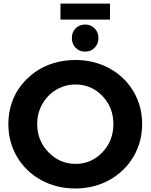

<svg xmlns="http://www.w3.org/2000/svg" viewBox="-20 -1048 846 1079"><path d="M319.8 -1027.8H598.1V-938H319.8ZM458 -910.2Q490.2 -910.2 511.7 -888.7Q533.2 -867.2 533.2 -834Q533.2 -801.3 511.7 -779.5Q490.2 -757.8 458 -757.8Q426.3 -757.8 405 -779.5Q383.8 -801.3 383.8 -834Q383.8 -867.2 405 -888.7Q426.3 -910.2 458 -910.2ZM402.8 -710.9Q508.3 -710.9 594.5 -664.1Q680.7 -617.2 729.7 -534.7Q778.8 -452.1 778.8 -351.1Q778.8 -250 729.7 -167Q680.7 -84 594.5 -36.4Q508.3 11.2 402.8 11.2Q297.4 11.2 211.2 -36.1Q125 -83.5 75.9 -166.5Q26.9 -249.5 26.9 -351.1Q26.9 -412.1 45.2 -467.5Q63.5 -522.9 97.7 -566.9Q131.8 -610.8 178 -643.3Q224.1 -675.8 281.7 -693.4Q339.4 -710.9 402.8 -710.9ZM404.8 -573.2Q346.2 -573.2 296.6 -543.9Q247.1 -514.6 218 -463.6Q189 -412.6 189 -351.1Q189 -257.3 252.7 -192.1Q316.4 -127 404.8 -127Q493.2 -127 555.2 -191.9Q617.2 -256.8 617.2 -351.1Q617.2 -444.3 555.2 -508.8Q493.2 -573.2 404.8 -573.2Z"/></svg>

Font: Montserrat arm SemiBold
Style: Regular
Weight: 600
Designer: Julieta Ulanovsky
Foundry: Julieta Ulanovsky
Version: Version 6.000;PS 006.000;hotconv 1.0.88;makeotf.lib2.5.64775